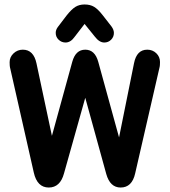

<svg xmlns="http://www.w3.org/2000/svg" viewBox="-20 -828 758 858"><path d="M212 -221 143 -545Q130 -606 82 -606Q58 -606 40.5 -589.5Q23 -573 23 -550Q23 -543 23.5 -535.5Q24 -528 26 -521L131 -57Q146 10 198 10Q249 10 266 -53L361 -391L455 -50Q472 10 519 10Q570 10 584 -53L692 -523Q694 -530 694.5 -537Q695 -544 695 -551Q695 -574 678.5 -590Q662 -606 638 -606Q591 -606 579 -546L512 -214L419 -552Q404 -606 361 -606Q318 -606 303 -552ZM358 -721 404 -664Q424 -638 446 -638Q464 -638 476.5 -650.5Q489 -663 489 -681Q489 -695 478 -710L439 -760Q418 -787 400.5 -797.5Q383 -808 358 -808Q334 -808 316.5 -797Q299 -786 277 -758L239 -708Q229 -695 229 -681Q229 -663 242 -650.5Q255 -638 273 -638Q296 -638 314 -664Z"/></svg>

Font: Beiruti
Style: Bold
Weight: 700
Designer: Arlette Boutros
Foundry: Boutros
Version: Version 1.41